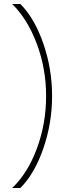

<svg xmlns="http://www.w3.org/2000/svg" viewBox="-20 -762 342 962"><path d="M241 -281Q241 -145 197 -18Q153 109 82 180H41Q119 106 165 -18.5Q211 -143 211 -281Q211 -417 165 -541Q119 -665 41 -742H82Q153 -671 197 -544Q241 -417 241 -281Z"/></svg>

Font: Metropolitano Thin
Style: Regular
Weight: 250
Designer: Fonts by Alex Slobzheninov & Chris M. Simpson / Changes by Cristiano Sobral
Foundry: Fonts by Alex Slobzheninov & Chris M. Simpson / Changes by Cristiano Sobral
Version: Version 1.00;August 30, 2020;FontCreator 13.0.0.2681 64-bit